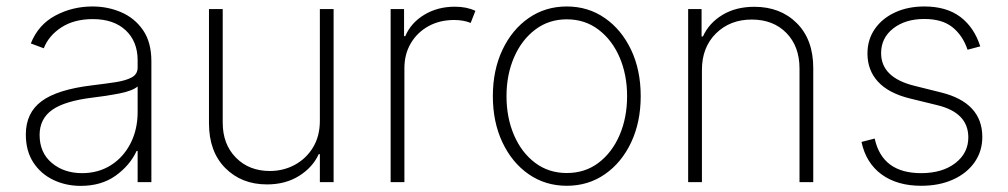

<svg xmlns="http://www.w3.org/2000/svg" viewBox="-20 -574 3175 605"><path d="M234.4 11.7Q187.5 11.7 148.1 -7.1Q108.7 -25.9 85 -62.1Q61.4 -98.4 61.4 -150.2Q61.4 -218.4 111 -255.1Q160.5 -291.9 269.5 -305Q311.1 -310 343.8 -315Q376.4 -320 395.1 -330.1Q413.7 -340.2 413.7 -361.2V-383.9Q413.7 -443.2 376.1 -478.5Q338.4 -513.8 272.4 -513.8Q214.1 -513.8 174 -488.1Q133.9 -462.4 117.9 -421.9L77.1 -437.1Q100.5 -496.1 154.3 -524.9Q208.1 -553.6 271.3 -553.6Q320 -553.6 362.2 -535.3Q404.5 -517 430.8 -478.9Q457 -440.7 457 -381V0H413.7V-98.4H410.5Q389.2 -52.6 344.3 -20.4Q299.4 11.7 234.4 11.7ZM238.6 -28.4Q289.8 -28.4 329.4 -53.4Q369 -78.5 391.3 -122.2Q413.7 -165.8 413.7 -221.2V-301.5Q396.7 -287.3 355.3 -279.3Q313.9 -271.3 273.8 -266.7Q184.3 -256 144.5 -227.8Q104.8 -199.6 104.8 -148.8Q104.8 -93 143.1 -60.7Q181.5 -28.4 238.6 -28.4Z M987.9 -193.5V-545.5H1031.2V0H987.9V-88.4H984.4Q965.2 -46.5 922.4 -19.7Q879.6 7.1 821.4 7.1Q741.1 7.1 689.8 -44.6Q638.5 -96.2 638.5 -185.7V-545.5H681.8V-187.5Q681.8 -119.3 723.4 -77.2Q764.9 -35.2 830.3 -35.2Q872.9 -35.2 908.7 -54.5Q944.6 -73.9 966.3 -109.4Q987.9 -144.9 987.9 -193.5Z M1210.9 0V-545.5H1253.2V-460.2H1257.1Q1274.9 -502.1 1316.9 -527.5Q1359 -552.9 1413.4 -552.9Q1450.6 -552.9 1478 -539.8L1463.1 -501.8Q1440.7 -511 1410.9 -511Q1365.4 -511 1330.1 -491.5Q1294.7 -471.9 1274.5 -437.7Q1254.3 -403.4 1254.3 -359.4V0Z M1766 11.4Q1698.5 11.4 1646 -25Q1593.4 -61.4 1563.2 -125.4Q1533 -189.3 1533 -271Q1533 -353 1563.2 -416.9Q1593.4 -480.8 1646 -517.2Q1698.5 -553.6 1766 -553.6Q1833.5 -553.6 1886 -517Q1938.6 -480.5 1968.8 -416.7Q1998.9 -353 1998.9 -271Q1998.9 -189.3 1968.8 -125.4Q1938.6 -61.4 1886 -25Q1833.5 11.4 1766 11.4ZM1766 -28.8Q1823.5 -28.8 1866.1 -61.1Q1908.7 -93.4 1932.4 -148.4Q1956 -203.5 1956 -271Q1956 -338.4 1932.4 -393.3Q1908.7 -448.2 1865.9 -480.6Q1823.2 -513.1 1766 -513.1Q1709.2 -513.1 1666.4 -480.6Q1623.6 -448.2 1599.8 -393.3Q1576 -338.4 1576 -271Q1576 -203.5 1599.6 -148.4Q1623.2 -93.4 1666 -61.1Q1708.8 -28.8 1766 -28.8Z M2191.8 -353.7V0H2148.4V-545.5H2190.7V-459.2H2195Q2214.1 -501.4 2256.4 -527Q2298.7 -552.6 2356.9 -552.6Q2439.3 -552.6 2490.9 -500.9Q2542.6 -449.2 2542.6 -359.7V0H2499.3V-358Q2499.3 -427.9 2457.9 -470.2Q2416.5 -512.4 2348.7 -512.4Q2280.5 -512.4 2236.2 -468.8Q2191.8 -425.1 2191.8 -353.7Z M3068.9 -427.9 3028.8 -417.3Q3013.8 -462 2981.4 -488.1Q2948.9 -514.2 2892.8 -514.2Q2832.7 -514.2 2794.6 -484.4Q2756.4 -454.5 2756.4 -406.6Q2756.4 -329.5 2861.5 -303.6L2945.3 -282.7Q3075.3 -250.4 3075.3 -142.4Q3075.3 -97.3 3050.8 -62.5Q3026.3 -27.7 2983 -8.2Q2939.6 11.4 2882.8 11.4Q2806.8 11.4 2757.8 -24.5Q2708.8 -60.4 2694.6 -126.8L2736.2 -137.4Q2759.9 -28.4 2882.5 -28.4Q2949.2 -28.4 2990.2 -60Q3031.2 -91.6 3031.2 -141Q3031.2 -218.8 2933.9 -242.5L2846.9 -263.8Q2780.2 -280.2 2746.8 -316.4Q2713.4 -352.6 2713.4 -405.2Q2713.4 -449.2 2736.5 -482.6Q2759.6 -516 2800.1 -534.8Q2840.6 -553.6 2892.8 -553.6Q2962 -553.6 3005.7 -521Q3049.4 -488.3 3068.9 -427.9Z"/></svg>

Font: Inter UI Extra Light
Style: Regular
Weight: 200
Designer: Rasmus Andersson
Foundry: rsms
Version: 3.2;8d6f07862